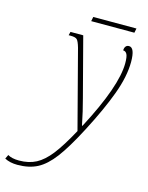

<svg xmlns="http://www.w3.org/2000/svg" viewBox="-268 -727 808 1048"><g transform="rotate(15 136.0 -203.5)"><path d="M-138 224 -127 201Q-104 215 -63 215Q-8 215 33 193.5Q74 172 113.5 121.5Q153 71 204 -23L89 -463Q79 -498 69.5 -507Q60 -516 34 -516H22L27 -536H99L186 -204Q204 -138 220 -58H223Q360 -318 360 -448Q360 -485 352.5 -499Q345 -513 331 -513Q331 -527 337.5 -535.5Q344 -544 356 -544Q389 -544 389 -463Q389 -381 351 -278Q313 -175 244 -43Q184 72 139 131.5Q94 191 47 215.5Q0 240 -66 240Q-108 240 -138 224ZM126 -647H370L365 -622H121Z"/></g></svg>

Font: Noto Serif NarrowThin
Style: Italic
Weight: 250
Width: 4
Italic angle: -12°
Designer: Monotype Design Team
Foundry: Monotype Imaging Inc.
Version: Version 1.001